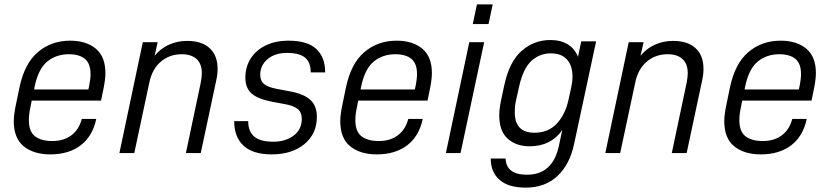

<svg xmlns="http://www.w3.org/2000/svg" viewBox="-20 -700 3793 878"><path d="M462 -366Q462 -338 454 -298L442 -240H125L119 -209Q112 -178 112 -151Q112 -98 140.5 -76.5Q169 -55 219 -55Q271 -55 306 -81Q341 -107 354 -156H420Q404 -78 349.5 -36Q295 6 210 6Q134 6 88.5 -31Q43 -68 43 -146Q43 -173 51 -213L69 -300Q92 -410 153.5 -462Q215 -514 301 -514Q374 -514 418 -477.5Q462 -441 462 -366ZM394 -361Q394 -410 368 -431Q342 -452 295 -452Q237 -452 196 -418.5Q155 -385 138 -302L136 -291H384L388 -309Q394 -339 394 -361Z M633 -507H701L687 -445Q715 -479 753.5 -496Q792 -513 836 -513Q903 -513 939 -479.5Q975 -446 975 -385Q975 -360 969 -333L898 0H830L898 -322Q903 -349 903 -365Q903 -408 879 -430Q855 -452 811 -452Q756 -452 716 -418.5Q676 -385 663 -323L594 0H526Z M1051 -146H1115Q1115 -99 1142.5 -75.5Q1170 -52 1230 -52Q1286 -52 1323 -80Q1360 -108 1360 -156Q1360 -187 1341 -202Q1322 -217 1282 -224L1223 -235Q1160 -247 1131 -272Q1102 -297 1102 -345Q1102 -394 1126.5 -432.5Q1151 -471 1195.5 -492.5Q1240 -514 1300 -514Q1386 -514 1426.5 -476Q1467 -438 1467 -369H1401Q1401 -415 1375 -436.5Q1349 -458 1292 -458Q1237 -458 1203.5 -429.5Q1170 -401 1170 -358Q1170 -330 1188 -315.5Q1206 -301 1244 -294L1307 -282Q1371 -270 1400 -242.5Q1429 -215 1429 -166Q1429 -88 1372 -41Q1315 6 1222 6Q1137 6 1094 -33.5Q1051 -73 1051 -146Z M1955 -366Q1955 -338 1947 -298L1935 -240H1618L1612 -209Q1605 -178 1605 -151Q1605 -98 1633.5 -76.5Q1662 -55 1712 -55Q1764 -55 1799 -81Q1834 -107 1847 -156H1913Q1897 -78 1842.5 -36Q1788 6 1703 6Q1627 6 1581.5 -31Q1536 -68 1536 -146Q1536 -173 1544 -213L1562 -300Q1585 -410 1646.5 -462Q1708 -514 1794 -514Q1867 -514 1911 -477.5Q1955 -441 1955 -366ZM1887 -361Q1887 -410 1861 -431Q1835 -452 1788 -452Q1730 -452 1689 -418.5Q1648 -385 1631 -302L1629 -291H1877L1881 -309Q1887 -339 1887 -361Z M2126 -507H2194L2086 0H2019ZM2161 -680H2233L2214 -590H2142Z M2224 25H2292Q2295 99 2390 99Q2508 99 2536 -34L2551 -105Q2499 -31 2402 -31Q2341 -31 2302 -65.5Q2263 -100 2263 -173Q2263 -200 2271 -240L2286 -310Q2309 -418 2365.5 -467.5Q2422 -517 2497 -517Q2544 -517 2576.5 -497Q2609 -477 2623 -440L2638 -511H2706L2605 -40Q2585 53 2528.5 105.5Q2472 158 2384 158Q2305 158 2264.5 122.5Q2224 87 2224 25ZM2580 -245 2592 -300Q2598 -327 2598 -350Q2598 -399 2573 -427.5Q2548 -456 2499 -456Q2448 -456 2410.5 -422Q2373 -388 2354 -305L2340 -242Q2334 -217 2334 -187Q2334 -93 2424 -93Q2487 -93 2526 -134.5Q2565 -176 2580 -245Z M2855 -507H2923L2909 -445Q2937 -479 2975.5 -496Q3014 -513 3058 -513Q3125 -513 3161 -479.5Q3197 -446 3197 -385Q3197 -360 3191 -333L3120 0H3052L3120 -322Q3125 -349 3125 -365Q3125 -408 3101 -430Q3077 -452 3033 -452Q2978 -452 2938 -418.5Q2898 -385 2885 -323L2816 0H2748Z M3711 -366Q3711 -338 3703 -298L3691 -240H3374L3368 -209Q3361 -178 3361 -151Q3361 -98 3389.5 -76.5Q3418 -55 3468 -55Q3520 -55 3555 -81Q3590 -107 3603 -156H3669Q3653 -78 3598.5 -36Q3544 6 3459 6Q3383 6 3337.5 -31Q3292 -68 3292 -146Q3292 -173 3300 -213L3318 -300Q3341 -410 3402.5 -462Q3464 -514 3550 -514Q3623 -514 3667 -477.5Q3711 -441 3711 -366ZM3643 -361Q3643 -410 3617 -431Q3591 -452 3544 -452Q3486 -452 3445 -418.5Q3404 -385 3387 -302L3385 -291H3633L3637 -309Q3643 -339 3643 -361Z"/></svg>

Font: D-DIN
Style: DIN-Italic
Weight: 400
Italic angle: -12°
Designer: Charles Nix
Foundry: Datto Inc.
Version: Version 1.00